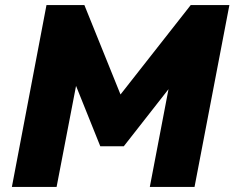

<svg xmlns="http://www.w3.org/2000/svg" viewBox="-20 -740 928 760"><path d="M164 -720H314L457 -366L735 -720H888L750 0H573L647 -387L470 -161H377L281 -400L204 0H27Z"/></svg>

Font: Kufam
Style: Bold Italic
Weight: 700
Italic angle: -11°
Designer: Artur Schmal
Foundry: Original Type
Version: Version 1.301; ttfautohint (v1.8.3)